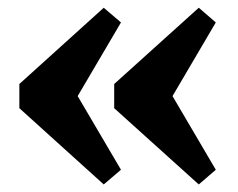

<svg xmlns="http://www.w3.org/2000/svg" viewBox="-20 -480 614 496"><path d="M162 -263.5 292.5 -41.5 248 -3.5 30 -200.5V-263L248 -460L292.5 -422L162 -200ZM407 -263.5 537.5 -41.5 493.5 -3.5 275 -200.5V-263L493.5 -460L537.5 -422L407 -200Z"/></svg>

Font: Newsreader
Style: Bold
Weight: 700
Designer: Hugues Gentile
Foundry: Production Type
Version: Version 1.003